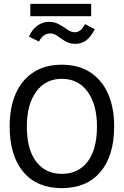

<svg xmlns="http://www.w3.org/2000/svg" viewBox="-20 -963 640 994"><path d="M300 11Q171 11 100.5 -73Q30 -157 30 -309Q30 -407 61.5 -478.5Q93 -550 153.5 -589Q214 -628 300 -628Q386 -628 446.5 -589Q507 -550 539 -478.5Q571 -407 571 -309Q571 -157 500 -73Q429 11 300 11ZM300 -63Q385 -63 433.5 -126Q482 -189 482 -309Q482 -422 433.5 -488.5Q385 -555 300 -555Q216 -555 167.5 -488.5Q119 -422 119 -309Q119 -189 167.5 -126Q216 -63 300 -63ZM420 -838 471 -812Q449 -770 425 -753Q401 -736 371 -736Q340 -736 318 -749.5Q296 -763 277.5 -776.5Q259 -790 239 -790Q223 -790 207.5 -779.5Q192 -769 182 -748L130 -773Q144 -808 172 -829Q200 -850 233 -850Q263 -850 286.5 -836.5Q310 -823 329.5 -809.5Q349 -796 368 -796Q382 -796 395 -805.5Q408 -815 420 -838ZM137 -879V-943H452V-879Z"/></svg>

Font: Inconsolata Expanded Medium
Style: Regular
Weight: 500
Width: 7
Monospace: yes
Designer: Raph Levien, Cyreal, Brenton Simpson
Foundry: Raph Levien, Cyreal, Google
Version: Version 3.001; ttfautohint (v1.8.2.53-6de2)